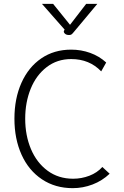

<svg xmlns="http://www.w3.org/2000/svg" viewBox="-20 -968 645 998"><path d="M55 -351Q55 -456 91.5 -537.5Q128 -619 194.5 -664.5Q261 -710 350 -710Q402 -710 449 -693Q496 -676 532 -643L506 -597Q445 -661 350 -661Q277 -661 222.5 -619Q168 -577 139.5 -506.5Q111 -436 111 -351Q111 -264 141 -193Q171 -122 227.5 -80.5Q284 -39 360 -39Q404 -39 444.5 -54.5Q485 -70 512 -100L550 -65Q511 -28 461 -9Q411 10 358 10Q267 10 198 -36Q129 -82 92 -164Q55 -246 55 -351ZM313 -809 316 -814 198 -948H256L344 -839L428 -948H486L364 -802Q356 -792 351.5 -789Q347 -786 339 -786Q324 -786 316.5 -794Q309 -802 313 -809Z"/></svg>

Font: Niramit ExtraLight
Style: Regular
Weight: 200
Designer: Katatrad Aksorn Co.,Ltd.
Foundry: Cadson Demak Co.,Ltd.
Version: Version 1.000; ttfautohint (v1.6)